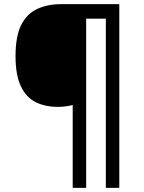

<svg xmlns="http://www.w3.org/2000/svg" viewBox="-20 -780 695 927"><path d="M556 127H491V-690H396V127H331V-273Q316 -269 297 -266.5Q278 -264 260 -264Q198 -264 152 -287Q106 -310 80.5 -364Q55 -418 55 -509Q55 -605 82.5 -659.5Q110 -714 160 -737Q210 -760 275 -760H556Z"/></svg>

Font: Noto Sans Adlam Unjoined Medium
Style: Regular
Weight: 500
Version: Version 3.001